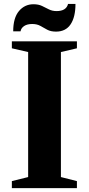

<svg xmlns="http://www.w3.org/2000/svg" viewBox="-20 -976 460 996"><path d="M41.5 0V-36.5L126 -57.5V-706L41.5 -725.5V-761.5H379V-725.5L296 -706V-57.5L379 -36.5V0ZM270.5 -812Q243 -812 224.8 -822Q206.5 -832 189.2 -841.8Q172 -851.5 147 -851.5Q121 -851.5 105.2 -841Q89.5 -830.5 86.5 -813.5H48.5Q48.5 -883 78.2 -918.5Q108 -954 153.5 -954Q179.5 -954 197.8 -945.2Q216 -936.5 233.5 -927.5Q251 -918.5 273.5 -918.5Q323.5 -918.5 333 -955.5H371.5Q371.5 -887.5 346.2 -849.8Q321 -812 270.5 -812Z"/></svg>

Font: Libre Caslon Text
Style: Bold
Weight: 700
Designer: Pablo Impallari, Rodrigo Fuenzalida, Katja Schimmel
Foundry: Pablo Impallari, Rodrigo Fuenzalida
Version: Version 2.000